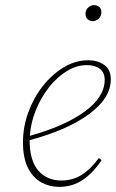

<svg xmlns="http://www.w3.org/2000/svg" viewBox="-20 -719 454 752"><path d="M320 -464Q280 -464 241 -440Q202 -416 171 -376Q140 -336 120 -286.5Q100 -237 97 -187Q236 -226 313 -283Q390 -340 390 -406Q390 -435 371 -449.5Q352 -464 320 -464ZM211 13Q175 13 143 -4Q111 -21 90.5 -59.5Q70 -98 70 -162Q70 -221 90.5 -278Q111 -335 147 -381Q183 -427 229 -455Q275 -483 326 -483Q362 -483 388 -465Q414 -447 414 -408Q414 -335 329.5 -272.5Q245 -210 96 -170Q96 -91 129.5 -51.5Q163 -12 221 -12Q265 -12 300.5 -34.5Q336 -57 367 -100L378 -92Q346 -43 305 -15Q264 13 211 13ZM344 -636Q333 -636 324 -643Q315 -650 315 -664Q315 -681 326 -690Q337 -699 348 -699Q360 -699 368.5 -692Q377 -685 377 -672Q377 -655 366 -645.5Q355 -636 344 -636Z"/></svg>

Font: Source Serif Pro ExtraLight
Style: Italic
Weight: 200
Italic angle: -12°
Designer: Frank Grießhammer
Foundry: Adobe Systems Incorporated
Version: Version 3.001;hotconv 1.0.111;makeotfexe 2.5.65597